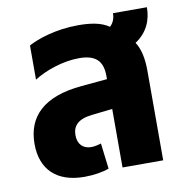

<svg xmlns="http://www.w3.org/2000/svg" viewBox="-70 -652 710 730"><g transform="rotate(-10 284.5 -287.0)"><path d="M199 10C234 10 271 4 294 -5L282 -104C272 -101 257 -97 244 -97C213 -97 192 -116 192 -152C192 -187 212 -211 267 -217L347 -226V0H504V-346C504 -393 496 -431 478 -458C527 -490 544 -537 544 -584H413C413 -565 407 -548 393 -535C363 -556 321 -562 275 -562C187 -562 116 -537 81 -518V-386C123 -413 192 -438 256 -438C317 -438 347 -414 347 -354V-341L248 -332C100 -319 33 -252 33 -146C33 -47 92 10 199 10Z"/></g></svg>

Font: Noto Sans Thai SemCond ExtBd
Style: Regular
Weight: 800
Width: 4
Designer: Monotype Design Team
Foundry: Monotype Imaging Inc.
Version: Version 2.002